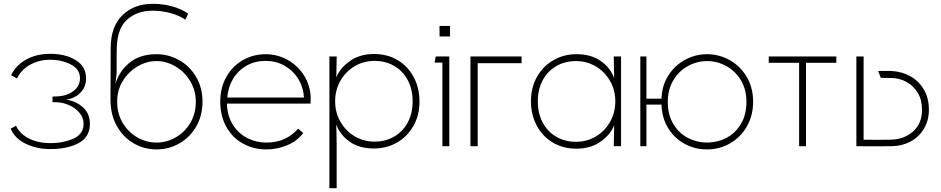

<svg xmlns="http://www.w3.org/2000/svg" viewBox="-20 -766 4930 1006"><path d="M243 15Q336 15 393.5 -17Q451 -49 451 -117Q451 -171 415 -203.5Q379 -236 327 -244Q371 -250 401 -280Q431 -310 431 -356Q431 -417 377.5 -450.5Q324 -484 243 -484Q172 -484 118 -454.5Q64 -425 38 -372L69 -355Q92 -402 139 -427.5Q186 -453 243 -453Q302 -453 350.5 -428.5Q399 -404 399 -356Q399 -315 365.5 -289.5Q332 -264 283 -261Q272 -260 255 -260V-231Q272 -231 283 -230Q314 -228 345.5 -213.5Q377 -199 397.5 -173.5Q418 -148 418 -118Q418 -63 364.5 -39.5Q311 -16 243 -16Q182 -16 133.5 -39.5Q85 -63 64 -107L36 -92Q58 -40 115.5 -12.5Q173 15 243 15Z M594 -235V-233Q594 -170 623.5 -121Q653 -72 700.5 -45.5Q748 -19 800 -19Q852 -19 899.5 -45.5Q947 -72 976.5 -121Q1006 -170 1006 -233Q1006 -292 976.5 -341Q947 -390 899.5 -418Q852 -446 800 -446Q748 -446 700.5 -418Q653 -390 623.5 -342Q594 -294 594 -235ZM560 -517Q561 -628 622 -687Q683 -746 780 -746Q837 -746 886 -731.5Q935 -717 966 -694L951 -663Q921 -684 875 -697Q829 -710 780 -710Q700 -710 647.5 -664.5Q595 -619 592 -517Q591 -495 591 -382L582 -304L581 -313Q599 -386 654.5 -434Q710 -482 800 -482Q862 -482 917.5 -451.5Q973 -421 1007 -364Q1041 -307 1041 -233Q1041 -160 1008 -103Q975 -46 919.5 -14.5Q864 17 800 17Q736 17 680.5 -15Q625 -47 592 -106Q559 -165 559 -243V-255Q559 -423 560 -517Z M1376 17Q1308 17 1252.5 -14Q1197 -45 1165.5 -102Q1134 -159 1134 -233Q1134 -307 1166.5 -364Q1199 -421 1253.5 -451.5Q1308 -482 1371 -482Q1433 -482 1486.5 -452.5Q1540 -423 1573 -370.5Q1606 -318 1608 -253Q1608 -231 1607 -223H1169Q1171 -157 1201 -111Q1231 -65 1277 -42Q1323 -19 1376 -19Q1428 -19 1469.5 -37.5Q1511 -56 1542 -92L1569 -69Q1536 -26 1483.5 -4.5Q1431 17 1376 17ZM1371 -447Q1316 -447 1272 -422Q1228 -397 1201.5 -353.5Q1175 -310 1171 -255H1573Q1569 -310 1542 -353.5Q1515 -397 1470.5 -422Q1426 -447 1371 -447Z M2142 -235Q2142 -298 2116.5 -346Q2091 -394 2045.5 -420.5Q2000 -447 1942 -447Q1886 -447 1839 -419.5Q1792 -392 1764 -343.5Q1736 -295 1736 -235Q1736 -176 1764 -127.5Q1792 -79 1839 -51.5Q1886 -24 1942 -24Q2000 -24 2045.5 -50.5Q2091 -77 2116.5 -124.5Q2142 -172 2142 -235ZM2178 -235Q2178 -161 2145.5 -105Q2113 -49 2059 -18.5Q2005 12 1940 12Q1862 12 1811.5 -24Q1761 -60 1742 -114L1744 -12V220H1706V-470H1744V-462L1742 -360Q1761 -409 1813 -446Q1865 -483 1940 -483Q2011 -483 2065 -450Q2119 -417 2148.5 -360.5Q2178 -304 2178 -235Z M2338 -630V-575H2283V-630ZM2334 0H2298V-438H2257L2263 -470H2334Z M2445 0V-470H2713V-435H2483V0Z M3204 -235Q3204 -294 3176 -342.5Q3148 -391 3101 -418.5Q3054 -446 2998 -446Q2940 -446 2894.5 -419.5Q2849 -393 2823.5 -345.5Q2798 -298 2798 -235Q2798 -172 2823.5 -124Q2849 -76 2894.5 -49.5Q2940 -23 2998 -23Q3054 -23 3101 -50.5Q3148 -78 3176 -126.5Q3204 -175 3204 -235ZM3198 -356 3196 -458V-470H3234V0H3196V-8L3198 -110Q3179 -61 3127 -24Q3075 13 3000 13Q2929 13 2875 -20Q2821 -53 2791.5 -109.5Q2762 -166 2762 -235Q2762 -309 2794.5 -365Q2827 -421 2881 -451.5Q2935 -482 3000 -482Q3078 -482 3128.5 -446Q3179 -410 3198 -356Z M3479 -233Q3479 -164 3508.5 -115.5Q3538 -67 3585 -43Q3632 -19 3685 -19Q3738 -19 3785 -43Q3832 -67 3861.5 -115.5Q3891 -164 3891 -233Q3891 -297 3862 -345.5Q3833 -394 3785.5 -420Q3738 -446 3685 -446Q3632 -446 3584.5 -420Q3537 -394 3508 -345.5Q3479 -297 3479 -233ZM3335 -470H3367V-249H3446Q3448 -317 3481.5 -370Q3515 -423 3569 -452.5Q3623 -482 3685 -482Q3747 -482 3802.5 -451.5Q3858 -421 3892 -364Q3926 -307 3926 -233Q3926 -160 3893 -103Q3860 -46 3804.5 -14.5Q3749 17 3685 17Q3622 17 3568 -12Q3514 -41 3481 -94.5Q3448 -148 3446 -218H3367V0H3335Z M4167 0V-437H4008V-470H4362V-437H4203V0Z M4644 -34Q4717 -35 4764 -77Q4811 -119 4811 -191Q4811 -243 4788.5 -280Q4766 -317 4731 -336Q4696 -355 4659 -357Q4627 -358 4595 -358L4581 -394Q4621 -395 4652 -394Q4705 -391 4749 -367Q4793 -343 4820 -298Q4847 -253 4847 -191Q4847 -135 4821 -91.5Q4795 -48 4751 -24.5Q4707 -1 4653 0Q4557 1 4467 0V-470H4505V-34Q4573 -33 4644 -34Z"/></svg>

Font: Kreadon
Style: Regular
Weight: 400
Designer: kohakuno
Foundry: StudioGnu
Version: Version 1.000;Glyphs 3.1.2 (3151)